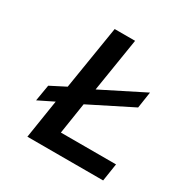

<svg xmlns="http://www.w3.org/2000/svg" viewBox="-152 -793 904 926"><g transform="rotate(30 300.0 -330.0)"><path d="M121.1 0 154.8 -214.8 69.8 -172.9 85 -263.2 168.9 -306.2 226.1 -660.2H339.8L292 -361.8L526.9 -480L513.2 -389.2L277.8 -271L251 -98.1H558.1L543 0Z"/></g></svg>

Font: Office Code Pro Medium Italic
Style: Regular
Weight: 500
Italic angle: -9°
Designer: Nathan Rutzky & Paul D. Hunt
Foundry: Adobe Systems Incorporated
Version: Version 1.004;PS 001.004;hotconv 1.0.70;makeotf.lib2.5.58329